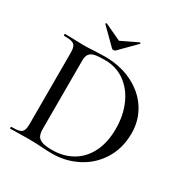

<svg xmlns="http://www.w3.org/2000/svg" viewBox="-181 -945 1058 1096"><g transform="rotate(30 348.0 -396.5)"><path d="M240 1Q225 0 203.5 -1Q182 -2 155 -2L85 -1Q66 0 33 0Q31 0 31 -6Q31 -12 33 -12Q69 -12 86 -17Q103 -22 109.5 -36.5Q116 -51 116 -81V-544Q116 -574 110 -588Q104 -602 87.5 -607.5Q71 -613 35 -613Q32 -613 32 -619Q32 -625 35 -625L85 -624Q129 -622 155 -622Q192 -622 231 -625Q279 -627 296 -627Q399 -627 479 -587Q559 -547 603 -478Q647 -409 647 -323Q647 -226 601.5 -151.5Q556 -77 478.5 -36.5Q401 4 310 4Q279 4 240 1ZM556 -301Q556 -388 525 -458.5Q494 -529 437.5 -569.5Q381 -610 306 -610Q263 -610 240 -605Q217 -600 206 -585.5Q195 -571 195 -542V-92Q195 -63 203.5 -46.5Q212 -30 234.5 -22Q257 -14 300 -14Q375 -14 433 -47.5Q491 -81 523.5 -145.5Q556 -210 556 -301ZM204 -791Q204 -793 207 -795Q210 -797 211 -796L320 -745L428 -797H429Q432 -797 433.5 -794.5Q435 -792 433 -790L331 -687Q327 -683 320 -683Q312 -683 308 -687L205 -789Z"/></g></svg>

Font: Cormorant Unicase Medium
Style: Regular
Weight: 500
Designer: Christian Thalmann (Catharsis Fonts)
Foundry: Catharsis Fonts
Version: Version 4.000